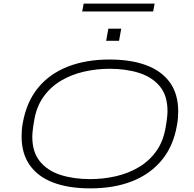

<svg xmlns="http://www.w3.org/2000/svg" viewBox="-20 -1026 1071 1058"><path d="M478 12Q358 12 273.5 -20Q189 -52 144 -116Q99 -180 99 -274Q99 -292 100.5 -311.5Q102 -331 106 -351Q127 -466 190.5 -543Q254 -620 354 -659Q454 -698 583 -698Q703 -698 787.5 -666Q872 -634 917 -570.5Q962 -507 962 -412Q962 -394 960.5 -374.5Q959 -355 955 -335Q935 -220 871 -143Q807 -66 707.5 -27Q608 12 478 12ZM477 -39Q548 -39 617 -54.5Q686 -70 744.5 -104.5Q803 -139 842.5 -195Q882 -251 894 -332Q897 -348 898.5 -360.5Q900 -373 901 -382Q902 -391 902.5 -399Q903 -407 903 -414Q903 -499 861 -550Q819 -601 747 -624Q675 -647 584 -647Q513 -647 444 -631.5Q375 -616 316.5 -581.5Q258 -547 218.5 -491Q179 -435 167 -354Q164 -338 162.5 -325.5Q161 -313 160 -304Q159 -295 158.5 -287Q158 -279 158 -272Q158 -188 200 -136.5Q242 -85 314 -62Q386 -39 477 -39ZM565 -801 577 -868H648L636 -801ZM433 -963 441 -1006H832L824 -963Z"/></svg>

Font: Archivo Expanded Thin
Style: Italic
Weight: 250
Width: 7
Italic angle: -10°
Designer: Hector Gatti
Foundry: Omnibus-Type
Version: Version 2.001